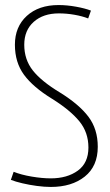

<svg xmlns="http://www.w3.org/2000/svg" viewBox="-20 -730 437 760"><path d="M340 -688 329 -657Q306 -666 275 -671.5Q244 -677 213 -677Q151 -677 113.5 -643.5Q76 -610 76 -553Q76 -494 110 -451Q144 -408 217 -364Q293 -317 330 -268Q367 -219 367 -149Q367 -72 315.5 -31Q264 10 181 10Q156 10 126 6Q96 2 68.5 -4.5Q41 -11 23 -18L34 -50Q64 -38 105.5 -31Q147 -24 181 -24Q246 -24 288 -54.5Q330 -85 330 -146Q330 -206 294 -250Q258 -294 186 -339Q111 -385 75 -434Q39 -483 39 -553Q39 -624 86 -667Q133 -710 212 -710Q245 -710 281 -703.5Q317 -697 340 -688Z"/></svg>

Font: Georama SemiCondensed ExtraLight
Style: Regular
Weight: 200
Width: 4
Designer: Jean-Baptiste Levee
Foundry: Production Type
Version: Version 1.000